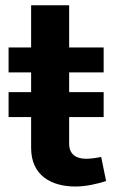

<svg xmlns="http://www.w3.org/2000/svg" viewBox="-20 -694 433 720"><path d="M368.7 -254.9V-348.6H239.3V-422.4H368.7V-516.1H239.3V-674.3H96.7V-516.1H12.2V-422.4H96.7V-348.6H12.2V-254.9H96.7V-139.2C96.7 -35.6 172.9 5.4 262.7 5.4C302.2 5.4 342.8 -3.9 377.9 -15.1L359.4 -105.5C343.8 -102.1 320.8 -98.6 303.2 -98.6C264.2 -98.6 239.3 -116.2 239.3 -155.3V-254.9Z"/></svg>

Font: Estedad Bold
Style: Regular
Weight: 700
Designer: Amin Abedi
Version: Version 7.3